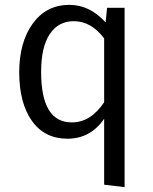

<svg xmlns="http://www.w3.org/2000/svg" viewBox="-20 -558 630 789"><path d="M275 -55Q353 -55 408 -138V-400Q355 -471 283 -471Q220 -471 184.5 -418Q149 -365 149 -262Q149 -55 275 -55ZM492 -526V211L408 201V-70Q352 12 257 12Q163 12 111 -61.5Q59 -135 59 -261Q59 -384 114.5 -461Q170 -538 265 -538Q349 -538 414 -466L420 -526Z"/></svg>

Font: FiraSans
Style: Regular
Weight: 350
Designer: Carrois Corporate & Edenspiekermann AG
Foundry: Carrois Corporate GbR & Edenspiekermann AG
Version: Version 3.106;PS 003.106;hotconv 1.0.70;makeotf.lib2.5.58329